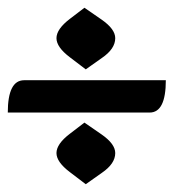

<svg xmlns="http://www.w3.org/2000/svg" viewBox="-20 -579 495 493"><path d="M364.3 -290H0Q0 -373 42 -373H405.8Q405.8 -290 364.3 -290ZM200.2 -400.9 159.2 -432.1Q125 -458 125 -481Q125 -504.4 159.7 -530.8L196.8 -559.1L240.7 -528.8Q275.9 -504.4 275.9 -481Q275.9 -453.6 241.7 -430.2ZM200.2 -106 159.2 -137.2Q125 -163.1 125 -186Q125 -209.5 159.7 -235.8L196.8 -264.2L240.7 -233.9Q275.9 -209.5 275.9 -186Q275.9 -158.7 241.7 -135.3Z"/></svg>

Font: ALMAS
Style: Bold
Weight: 700
Designer: ALMAS Font/ by Husham Jawad Kadhim, derived from the Bainsely font by/ Paul James MIller
Foundry: High-Logic / Made with FontCreator
Version: Version 1.411;September 19, 2021;FontCreator 14.0.0.2814 32-